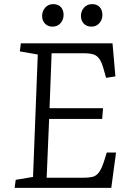

<svg xmlns="http://www.w3.org/2000/svg" viewBox="-20 -910 621 930"><path d="M163 -646 76 -661 81 -700H525L539 -540L494 -533L482 -575Q473 -608 461.5 -624.5Q450 -641 432.5 -646.5Q415 -652 387 -652H230L220 -386H479L475 -334H218L206 -49H383Q409 -49 427 -53Q445 -57 458.5 -74Q472 -91 484 -129L497 -171H542L519 0H51L56 -39L140 -53ZM184 -833Q184 -856 199 -873Q214 -890 237 -890Q262 -890 275 -875.5Q288 -861 288 -838Q288 -815 273.5 -798Q259 -781 234 -781Q212 -781 198 -795.5Q184 -810 184 -833ZM372 -833Q372 -856 387 -873Q402 -890 426 -890Q450 -890 463 -875.5Q476 -861 476 -838Q476 -815 461.5 -798Q447 -781 423 -781Q400 -781 386 -795.5Q372 -810 372 -833Z"/></svg>

Font: Literata 12pt Light
Style: Italic
Weight: 300
Italic angle: -2°
Designer: Latin by Veronika Burian and Jose Scaglione. Greek by Irene Vlachou. Cyrillic by Vera Evstafieva
Foundry: TypeTogether
Version: Version 3.002